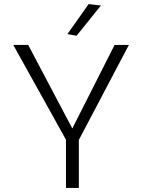

<svg xmlns="http://www.w3.org/2000/svg" viewBox="-20 -920 696 940"><path d="M118 -700H45L303 -236V0H366V-235L611 -700H541L334 -291ZM474 -893 355 -745 310 -753 414 -900Z"/></svg>

Font: Antic
Style: Regular
Weight: 400
Version: Version 1.0002